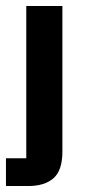

<svg xmlns="http://www.w3.org/2000/svg" viewBox="-30 -432 310 643"><path d="M58 -412H179V75Q179 139 149 165Q119 191 65 191H-10V98H58Z"/></svg>

Font: Darker Grotesque Light ExtraBold
Style: Regular
Weight: 800
Version: Version 1.000;gftools[0.9.28]